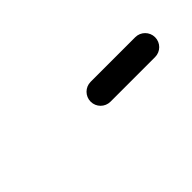

<svg xmlns="http://www.w3.org/2000/svg" viewBox="42 -849 615 615"><g transform="rotate(-45 350.0 -541.0)"><path d="M370 -496C370 -496 370 -496 370 -496C437.3 -496 504.7 -496 572 -496C596.9 -496 617 -516.1 617 -541C617 -565.8 596.9 -586 572 -586C572 -586 572 -586 572 -586C504.7 -586 437.3 -586 370 -586C345.1 -586 325 -565.8 325 -541C325 -516.1 345.1 -496 370 -496Z"/></g></svg>

Font: FRB American Cursive Guidelines Black
Style: Bold Italic
Weight: 900
Italic angle: -25°
Version: Version 2.0;Modular Font Editor K font №1